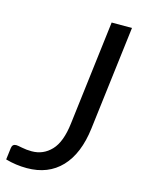

<svg xmlns="http://www.w3.org/2000/svg" viewBox="-113 -781 633 855"><g transform="rotate(15 203.5 -354.0)"><path d="M95.7 7.8Q45.4 7.8 -2.4 -5.9L4.4 -60.5Q6.8 -79.1 24.9 -79.1Q31.2 -79.1 52.5 -74.7Q73.7 -70.3 97.7 -70.3Q150.9 -70.3 187.7 -109.1Q224.6 -147.9 234.9 -235.4L293.5 -716.3H387.2L328.6 -237.3Q314 -118.2 254.2 -55.2Q194.3 7.8 95.7 7.8Z"/></g></svg>

Font: Lato-Italic
Style: Italic
Weight: 400
Italic angle: -7°
Designer: Lukasz Dziedzic
Foundry: tyPoland Lukasz Dziedzic
Version: Version 1.104; Western+Polish opensource